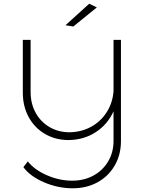

<svg xmlns="http://www.w3.org/2000/svg" viewBox="-20 -914 775 1035"><path d="M461 -894 502 -874 375 -771 333 -778ZM632 -699V-153Q632 -80 598.5 -22Q565 36 506 68.5Q447 101 372 101Q293 101 218 69Q143 37 106 -13L130 -44Q165 1 232.5 30.5Q300 60 369 60Q433 60 483.5 32.5Q534 5 563 -44Q592 -93 592 -154V-314Q560 -243 496 -201.5Q432 -160 350 -159Q279 -159 222.5 -192Q166 -225 134.5 -283Q103 -341 103 -415V-699H145V-418Q145 -356 172 -306.5Q199 -257 247 -229Q295 -201 355 -201Q419 -202 471 -230.5Q523 -259 555 -309Q587 -359 592 -422V-699Z"/></svg>

Font: TypoPRO Montserrat Alternates
Style: Regular
Weight: 275
Designer: Julieta Ulanovsky
Foundry: Julieta Ulanovsky
Version: Version 6.001